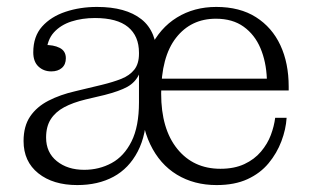

<svg xmlns="http://www.w3.org/2000/svg" viewBox="-20 -526 901 554"><path d="M128 -320Q106 -320 91 -334Q76 -348 76 -375Q76 -421 101.5 -449.5Q127 -478 169 -492Q211 -506 260 -506Q343 -506 388 -470.5Q433 -435 433 -359L381 -374Q381 -422 349.5 -448Q318 -474 254 -474Q217 -474 186 -464Q155 -454 135.5 -432.5Q116 -411 114 -375L108 -396Q134 -397 152 -388Q170 -379 170 -358Q170 -340 158.5 -330Q147 -320 128 -320ZM433 -178 398 -184 381 -181V-311H377L381 -343V-374L433 -359ZM203 8Q133 8 90.5 -26Q48 -60 48 -119Q48 -162 67 -190Q86 -218 120 -235.5Q154 -253 198 -263L273 -281Q306 -289 330 -298.5Q354 -308 367.5 -325Q381 -342 381 -371L386 -311H381Q370 -288 347.5 -275.5Q325 -263 282 -252L227 -239Q190 -230 165 -216.5Q140 -203 126.5 -182Q113 -161 113 -129Q113 -86 144 -61Q175 -36 223 -36Q266 -36 302 -55.5Q338 -75 359.5 -118Q381 -161 381 -231L403 -209Q403 -138 377.5 -89Q352 -40 307.5 -16Q263 8 203 8ZM605 8Q540 8 490.5 -22Q441 -52 413.5 -109.5Q386 -167 386 -247Q386 -330 413.5 -387.5Q441 -445 490.5 -475.5Q540 -506 604 -506L603 -472Q531 -472 488 -417Q445 -362 445 -256Q445 -154 491.5 -96.5Q538 -39 616 -39Q656 -39 685 -52.5Q714 -66 733 -88.5Q752 -111 761.5 -136.5Q771 -162 774 -186H807Q805 -153 792 -118.5Q779 -84 755 -55Q731 -26 694 -9Q657 8 605 8ZM416 -265V-299H750L813 -276V-265ZM750 -299Q748 -348 731.5 -387Q715 -426 683 -449Q651 -472 603 -472L604 -506Q672 -506 718.5 -476.5Q765 -447 789 -395.5Q813 -344 813 -276Z"/></svg>

Font: Montagu Slab 144pt Light
Style: Regular
Weight: 300
Designer: Florian Karsten
Foundry: Florian Karsten
Version: Version 1.000